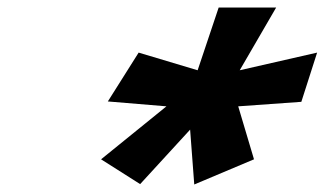

<svg xmlns="http://www.w3.org/2000/svg" viewBox="-20 -780 864 511"><path d="M562 -760 506 -593 349 -640 267 -510 423 -497 249 -356 353 -290 486 -435 497 -289 656 -356 614 -497 782 -509 824 -640 618 -593 715 -760Z"/></svg>

Font: Passageway
Style: BdSuIt
Weight: 700
Foundry: Ascender Corporation
Version: Version 1.11